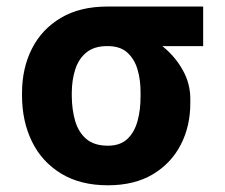

<svg xmlns="http://www.w3.org/2000/svg" viewBox="-20 -548 678 578"><path d="M46.3 -258.8V-269.5Q46.6 -343.4 76.3 -401.8Q106 -460.3 163.4 -494.3Q220.8 -528.3 303.3 -528.3Q314.8 -521.9 325.4 -505.7Q335.9 -489.6 353 -472.8Q370 -456 400.4 -446.5Q439.2 -433.9 474.1 -404.7Q509 -375.5 531.1 -335.3Q553.2 -295.1 552.9 -249V-238.3Q553.2 -168.7 524.2 -112.4Q495.2 -56.1 439.8 -23.1Q384.4 9.8 304.7 9.8Q221.8 9.8 164 -25.5Q106.2 -60.7 76.4 -121.5Q46.6 -182.3 46.3 -258.8ZM196.1 -269.5V-258.8Q196.4 -217.5 206.4 -183.5Q216.4 -149.5 240.1 -129.4Q263.9 -109.4 304.7 -109.4Q341.6 -109.4 363.1 -129.4Q384.6 -149.5 394 -183.5Q403.4 -217.5 403.1 -258.8V-269.5Q403.4 -307.5 393.9 -339.3Q384.4 -371.1 362.6 -390.3Q340.9 -409.5 303.3 -409.2Q264.1 -409.5 240.4 -390.3Q216.8 -371.1 206.6 -339.3Q196.4 -307.5 196.1 -269.5ZM591.6 -528.3V-409.2H303.3V-528.3Z"/></svg>

Font: Inter Tight
Style: Regular
Weight: 400
Designer: Rasmus Andersson
Foundry: rsms
Version: Version 3.002